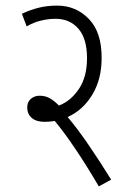

<svg xmlns="http://www.w3.org/2000/svg" viewBox="-20 -652 451 684"><path d="M376 -12 332 12Q288 -63 247.5 -123Q207 -183 175 -221Q157 -218 139 -218Q109 -218 93 -232Q77 -246 77 -269Q77 -289 90 -300Q103 -311 121 -311Q140 -311 155.5 -303Q171 -295 190 -276Q232 -292 261 -335Q290 -378 290 -445Q290 -514 259.5 -549.5Q229 -585 178 -585Q152 -585 125.5 -578.5Q99 -572 75 -558L58 -603Q88 -617 118 -624.5Q148 -632 184 -632Q251 -632 297 -584Q343 -536 342 -444Q342 -370 309 -315Q276 -260 221 -235Q256 -194 297.5 -133Q339 -72 376 -12Z"/></svg>

Font: Noto Sans ExtraCondensed Light
Style: Regular
Weight: 300
Width: 2
Designer: Monotype Design Team
Foundry: Monotype Imaging Inc.
Version: Version 2.013; ttfautohint (v1.8.4.7-5d5b)